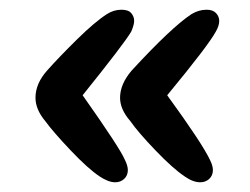

<svg xmlns="http://www.w3.org/2000/svg" viewBox="-20 -397 514 395"><path d="M185 -34Q161 -50 125 -88Q89 -126 73 -148Q53 -172 53 -196Q53 -225 77 -252Q101 -279 138 -315.5Q175 -352 200 -368Q214 -377 230 -377Q244 -377 250 -370Q256 -363 256 -354Q256 -346 250 -332Q236 -308 150 -201Q227 -92 237 -68Q243 -56 243 -47Q243 -36 235.5 -29Q228 -22 217 -22Q203 -22 185 -34ZM360 -34Q336 -50 300 -87.5Q264 -125 248 -148Q227 -172 227 -196Q227 -224 251 -252Q333 -341 374 -368Q389 -377 405 -377Q418 -377 424.5 -370Q431 -363 431 -354Q431 -344 424 -332Q409 -304 324 -201Q396 -102 412 -68Q418 -56 418 -47Q418 -36 410.5 -29Q403 -22 392 -22Q377 -22 360 -34Z"/></svg>

Font: AkayaTelivigala
Style: Regular
Weight: 400
Designer: Vaishnavi Murthy Yerkadithaya ( vaishnavimurthy@gmail.com ), Juan Luis Blanco Aristondo ( juan@blancoletters.com )
Version: Version 1.000